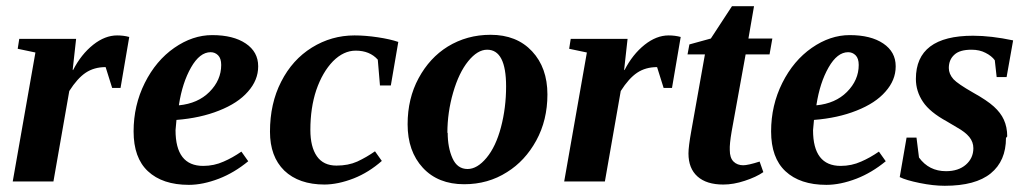

<svg xmlns="http://www.w3.org/2000/svg" viewBox="-20 -584 3313 618"><path d="M214 -360 215 -358Q241 -409 280 -440Q318 -470 357 -470Q378 -470 396 -465L368 -301H341L320 -368Q283 -368 256 -350Q229 -332 203 -291L152 0H21L94 -415L37 -427L42 -459H225Z M811 -371V-370Q811 -326 778 -289Q746 -252 685 -228Q625 -204 548 -198Q547 -188 545 -165Q545 -50 634 -50Q669 -50 700 -64Q728 -76 757 -96L779 -65Q734 -28 685 -9Q633 11 588 11Q503 11 456 -33Q410 -76 410 -161Q410 -245 446 -317Q482 -389 541 -430Q600 -471 663 -471Q731 -471 771 -444Q811 -417 811 -371ZM556 -247V-245Q617 -251 654 -288Q692 -326 692 -375Q692 -396 682 -406Q672 -416 658 -416Q623 -416 595 -367Q567 -318 556 -247Z M1023 10H1025Q942 10 895 -35Q849 -80 849 -160Q849 -251 885 -321Q921 -392 984 -431Q1047 -470 1121 -470Q1156 -470 1196 -464Q1236 -458 1262 -449L1238 -309H1203L1196 -392Q1170 -421 1125 -421Q1086 -421 1052 -387Q1018 -352 998 -294Q979 -237 979 -166Q979 -111 1000 -81Q1021 -51 1063 -51Q1101 -51 1130 -64Q1160 -78 1187 -97L1209 -66Q1167 -29 1119 -10Q1068 10 1023 10Z M1420 -156 1421 -157Q1421 -109 1436.5 -74.5Q1452 -40 1485 -40Q1516 -40 1546 -76Q1576 -112 1592.5 -174.5Q1609 -237 1609 -306Q1609 -424 1548 -424Q1517 -424 1487 -387Q1457 -350 1438.5 -286Q1420 -222 1420 -156ZM1559 -472Q1643 -472 1692.5 -419Q1742 -366 1742 -280Q1742 -197 1706 -131.5Q1670 -66 1612 -30Q1551 9 1474 9Q1390 9 1341 -44Q1292 -97 1292 -184Q1292 -267 1327.5 -332.5Q1363 -398 1421 -434Q1483 -472 1559 -472Z M1989 -360 1990 -358Q2016 -409 2055 -440Q2093 -470 2132 -470Q2153 -470 2171 -465L2143 -301H2116L2095 -368Q2058 -368 2031 -350Q2004 -332 1978 -291L1927 0H1796L1869 -415L1812 -427L1817 -459H2000Z M2373 -52H2371Q2388 -52 2425 -64L2437 -30Q2414 -14 2377 -2Q2341 10 2308 10Q2254 10 2225 -16Q2196 -42 2196 -90Q2196 -112 2205 -162L2249 -409H2193L2199 -441L2268 -460L2336 -564H2407L2389 -460H2466L2457 -409H2380L2335 -161Q2328 -120 2329 -101Q2329 -76 2341 -64Q2353 -52 2373 -52Z M2863 -371V-370Q2863 -326 2830 -289Q2798 -252 2737 -228Q2677 -204 2600 -198Q2599 -188 2597 -165Q2597 -50 2686 -50Q2721 -50 2752 -64Q2780 -76 2809 -96L2831 -65Q2786 -28 2737 -9Q2685 11 2640 11Q2555 11 2508 -33Q2462 -76 2462 -161Q2462 -245 2498 -317Q2534 -389 2593 -430Q2652 -471 2715 -471Q2783 -471 2823 -444Q2863 -417 2863 -371ZM2608 -247V-245Q2669 -251 2706 -288Q2744 -326 2744 -375Q2744 -396 2734 -406Q2724 -416 2710 -416Q2675 -416 2647 -367Q2619 -318 2608 -247Z M3222 -145 3218 -140Q3218 -66 3169 -26Q3120 14 3021 14Q2984 14 2940 5Q2896 -4 2876 -14L2898 -141H2930L2938 -77Q2970 -33 3025 -33Q3065 -33 3089 -54Q3113 -75 3113 -107Q3113 -127 3100 -143Q3087 -159 3060 -174L3028 -193Q2973 -223 2951 -256Q2928 -290 2928 -330Q2928 -469 3112 -469Q3170 -469 3241 -454L3220 -336H3188L3182 -390Q3172 -404 3152 -414Q3133 -424 3107 -424Q3069 -424 3052 -408Q3034 -392 3034 -365Q3034 -346 3049 -329Q3063 -314 3112 -286Q3157 -261 3179 -241Q3201 -221 3211 -199Q3222 -175 3222 -145Z"/></svg>

Font: Libra Serif Modern
Style: Bold Italic
Weight: 700
Italic angle: -12°
Designer: Stefan Peev, Context Ltd
Foundry: Stefan Peev, Context Ltd
Version: Version 1.000